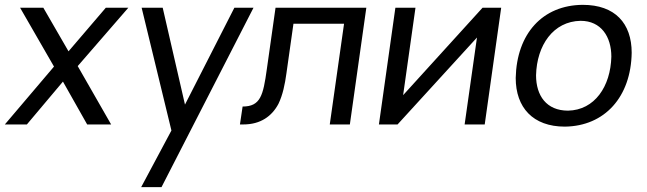

<svg xmlns="http://www.w3.org/2000/svg" viewBox="-37 -514 2673 793"><path d="M142 -482H46L186 -239L-17 0H74L223 -177L323 0H422L284 -241L493 -482H400L246 -302Z M931 -482 727 -82 635 -482H548L671 25L546 259H630L1010 -482Z M968 0C1039 0 1086 -34 1113 -85C1131 -122 1140 -167 1146 -211L1175 -416H1384L1325 0H1408L1476 -482H1101L1065 -228C1050 -120 1039 -74 965 -74L954 0Z M1596 -482 1528 0H1605L1933 -359L1882 0H1965L2033 -482H1956L1628 -121L1679 -482Z M2361 -428C2446 -428 2488 -362 2488 -280C2485 -157 2419 -59 2309 -57C2220 -57 2177 -119 2177 -203C2180 -327 2248 -426 2361 -428ZM2572 -296C2572 -418 2503 -494 2370 -494C2204 -493 2097 -375 2093 -192C2093 -70 2164 9 2296 9C2461 7 2569 -114 2572 -296Z"/></svg>

Font: Cantarell
Style: Oblique
Weight: 400
Italic angle: -8°
Designer: Dave Crossland
Version: Version 0.024